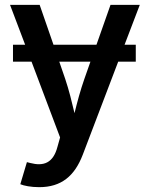

<svg xmlns="http://www.w3.org/2000/svg" viewBox="-20 -566 620 794"><path d="M541.5 -380.9H495.1L558.1 -545.9H437L378.9 -380.9H201.2L144 -545.9H21.5L84 -380.9H33.7V-311H110.4L228.5 2.4L217.8 40.5C200.2 108.4 160.6 122.6 104.5 107.9L91.3 104.5L64 195.8C78.6 202.1 107.9 208 142.1 208C233.9 208 288.6 161.6 322.3 73.7L468.8 -311H541.5ZM225.1 -311H354L329.1 -240.2C312.5 -192.9 299.8 -145.5 288.1 -98.1C276.9 -145.5 265.6 -192.4 249.5 -240.2Z"/></svg>

Font: Raveo Medium
Style: Regular
Weight: 500
Designer: Jakub Foglar, Rasmus Andersson (Inter)
Foundry: Jakubfoglar.com
Version: Version 1.100;Glyphs 3.2.3 (3260)